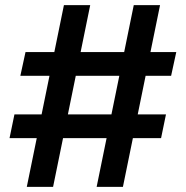

<svg xmlns="http://www.w3.org/2000/svg" viewBox="-20 -725 721 745"><path d="M457 0H355L499 -705H601ZM59 -431 79 -523H664L644 -431ZM186 0H84L228 -705H330ZM17 -189 36 -281H624L605 -189Z"/></svg>

Font: TikTok Sans 24pt SemiBold
Style: Regular
Weight: 600
Version: Version 4.000